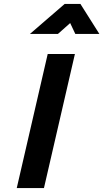

<svg xmlns="http://www.w3.org/2000/svg" viewBox="-20 -954 524 974"><path d="M274 -782C274 -782 336 -837 336 -837C336 -837 362 -782 362 -782C362 -782 484 -782 484 -782C484 -782 388 -934 388 -934C388 -934 308 -934 308 -934C308 -934 132 -782 132 -782C132 -782 274 -782 274 -782ZM203 0C203 0 360 -680 360 -680C360 -680 222 -680 222 -680C222 -680 65 0 65 0C65 0 203 0 203 0Z"/></svg>

Font: My Font
Style: Bold Italic
Weight: 500
Version: Version 0.001